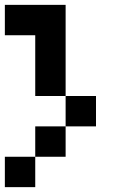

<svg xmlns="http://www.w3.org/2000/svg" viewBox="-20 -395 540 790"><path d="M250 -375V0H125V-250H0V-375ZM375 0V125H250V0ZM250 125V250H125V125ZM125 250V375H0V250Z"/></svg>

Font: Bytesized
Style: Regular
Weight: 400
Monospace: yes
Designer: baltdev
Version: Version 1.000